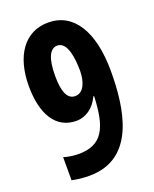

<svg xmlns="http://www.w3.org/2000/svg" viewBox="-138 -803 716 891"><g transform="rotate(-20 220.0 -357.0)"><path d="M148 10C378 10 407 -237 407 -413C407 -610 334 -724 210 -724C92 -724 25 -625 25 -477C25 -340 76 -250 179 -250C223 -250 267 -278 290 -330H294C288 -175 253 -102 135 -102C112 -102 83 -106 62 -113V1C88 7 120 10 148 10ZM212 -360C174 -360 156 -401 156 -480C156 -569 178 -609 213 -609C264 -609 273 -521 273 -463C273 -415 257 -360 212 -360Z"/></g></svg>

Font: Noto Sans Gurmukhi UI ExtraCondensed
Style: Bold
Weight: 700
Width: 2
Designer: Jelle Bosma - Monotype Design Team
Foundry: Monotype Imaging Inc.
Version: Version 2.004